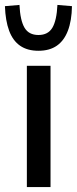

<svg xmlns="http://www.w3.org/2000/svg" viewBox="-42 -759 312 779"><path d="M67 0V-492H163V0ZM114 -553Q69 -553 39.5 -573.5Q10 -594 -5 -634.5Q-20 -675 -22 -734L37 -739Q40 -676 57.5 -646.5Q75 -617 114 -617Q153 -617 170.5 -646.5Q188 -676 191 -739L250 -734Q249 -675 233.5 -634.5Q218 -594 188.5 -573.5Q159 -553 114 -553Z"/></svg>

Font: Nunito Sans 10pt Condensed SemiBold
Style: Regular
Weight: 600
Width: 3
Designer: Vernon Adams
Foundry: Vernon Adams
Version: Version 3.101;gftools[0.9.27]